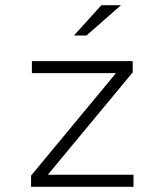

<svg xmlns="http://www.w3.org/2000/svg" viewBox="-20 -715 640 735"><path d="M99 0V-43L424 -435H102V-481H488V-438L163 -46H491V0ZM263 -579 368 -695H443L311 -579Z"/></svg>

Font: Red Hat Mono
Style: Regular
Weight: 300
Monospace: yes
Designer: Pentagram, MCKL
Foundry: Pentagram, MCKL
Version: Version 1.023